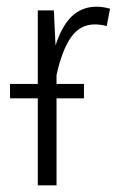

<svg xmlns="http://www.w3.org/2000/svg" viewBox="-20 -554 359 574"><path d="M309 -528 299 -476Q281 -481 263 -481Q220 -481 193 -443.5Q166 -406 149 -330V-303H231V-260H149V0H93V-260H10V-303H93V-523H141L146 -418Q165 -477 195 -505.5Q225 -534 269 -534Q287 -534 309 -528Z"/></svg>

Font: Fira Sans Extra Condensed Light
Style: Regular
Weight: 300
Width: 1
Designer: Carrois Corporate & Edenspiekermann AG
Foundry: Carrois Corporate GbR & Edenspiekermann AG
Version: Version 4.203